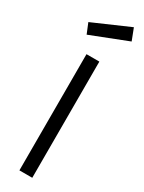

<svg xmlns="http://www.w3.org/2000/svg" viewBox="-245 -968 745 996"><g transform="rotate(30 127.5 -470.0)"><path d="M85 0H162V-696H85ZM10 -845 35 -784 255 -870 228 -940Z"/></g></svg>

Font: TitilliumText22L
Style: 400 wt
Weight: 400
Designer: Campivisivi
Foundry: Campivisivi
Version: 1.000